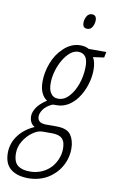

<svg xmlns="http://www.w3.org/2000/svg" viewBox="-167 -776 650 1071"><g transform="rotate(10 157.5 -241.0)"><path d="M77.1 240.2Q10.7 241.2 -27.1 211.4Q-64.9 181.6 -64 116.7Q-63 64.9 -31 21.5Q1 -22 58.6 -47.4Q43.5 -55.2 35.9 -70.3Q28.3 -85.4 28.3 -103.5Q28.3 -126.5 44.9 -152.3Q61.5 -178.2 101.1 -204.1Q81.5 -215.8 69.6 -241.2Q57.6 -266.6 57.6 -305.2Q57.6 -356.9 77.9 -410.4Q98.1 -463.9 135.7 -498.5Q155.3 -518.1 179.7 -529.3Q204.1 -540.5 231 -540.5Q248.5 -540.5 260.5 -536.9Q272.5 -533.2 279.8 -528.8H379.4L373 -496.6L311 -487.8Q318.8 -475.6 322.8 -457.3Q326.7 -439 326.7 -418Q326.7 -375.5 312.5 -331.3Q298.3 -287.1 273.4 -253.4Q252 -224.1 222.7 -206.3Q193.4 -188.5 158.2 -188.5Q152.3 -188.5 143.8 -188.5Q135.3 -188.5 130.9 -186Q98.6 -170.4 84.2 -148.9Q69.8 -127.4 69.8 -109.9Q69.8 -87.9 85.9 -78.6Q96.2 -72.8 113.8 -71.8H178.2Q238.3 -71.8 259.8 -40.8Q281.2 -9.8 281.2 37.1Q281.2 83 261.7 123.8Q242.2 164.6 210 190.9Q183.1 214.8 148.4 227.3Q113.8 239.7 77.1 240.2ZM159.7 -225.6Q192.9 -225.6 219.5 -253.9Q246.1 -282.2 262.5 -327.6Q278.8 -373 279.8 -423.8Q280.3 -443.4 277.3 -458.7Q274.4 -474.1 266.1 -484.9Q252.4 -502.9 225.6 -502.9Q201.7 -502.9 179.9 -484.6Q158.2 -466.3 141.1 -437Q124 -407.7 114.3 -373.8Q104.5 -339.8 104 -308.6Q103 -270.5 115.7 -250Q130.4 -225.6 159.7 -225.6ZM79.1 201.7Q108.9 201.2 137 190.2Q165 179.2 186.5 158.7Q208 138.7 221.7 107.9Q235.4 77.1 235.4 45.4Q235.4 28.3 231.9 13.9Q228.5 -0.5 218.3 -11.7Q203.1 -28.3 165 -29.8H106.4Q79.6 -29.8 50.3 -8.8Q21 12.2 1 44.9Q-19 77.6 -19 113.8Q-19 164.6 7.1 183.8Q33.2 203.1 79.1 201.7ZM251.5 -637.7Q225.6 -637.7 225.6 -668Q225.6 -687 235.6 -704.6Q245.6 -722.2 264.6 -722.2Q290.5 -722.2 290.5 -691.9Q290.5 -672.9 280.8 -655.3Q271 -637.7 251.5 -637.7Z"/></g></svg>

Font: Open Sans Condensed Light
Style: Italic
Weight: 300
Width: 3
Italic angle: -12°
Designer: Monotype Design Team
Foundry: Monotype Imaging Inc.
Version: Version 3.000; ttfautohint (v1.8.4)